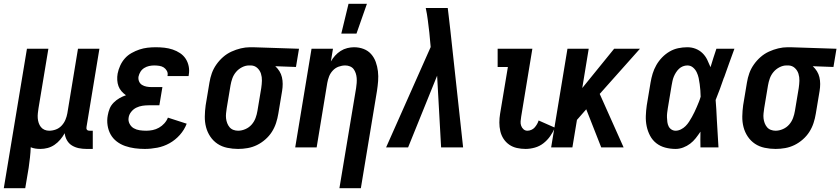

<svg xmlns="http://www.w3.org/2000/svg" viewBox="-53 -777 4429 1012"><path d="M-33 215 89 -520H202L150 -207Q148 -194 146.5 -180.5Q145 -167 146 -154Q147 -141 151 -129Q155 -117 162.5 -107.5Q170 -98 181.5 -93Q193 -88 206 -88Q224 -88 241.5 -94.5Q259 -101 272 -115Q285 -129 292 -146Q299 -163 302 -180L358 -520H471L403 -108Q402 -104 402.5 -100Q403 -96 405.5 -93Q408 -90 411.5 -89Q415 -88 419 -88H436V8H403Q382 8 362.5 4Q343 0 326.5 -10Q310 -20 300 -37.5Q290 -55 288 -75Q278 -57 264.5 -41Q251 -25 234 -13.5Q217 -2 198 3Q179 8 160 8Q146 8 133 6Q120 4 109 -1Q108 26 105 53Q102 80 98 108L80 215Z M710 8Q683 8 657 4.5Q631 1 606.5 -7.5Q582 -16 562 -31.5Q542 -47 530 -68.5Q518 -90 514 -116.5Q510 -143 515 -169Q518 -187 525 -204.5Q532 -222 546 -236Q560 -250 576.5 -259.5Q593 -269 611 -275Q598 -284 587.5 -296Q577 -308 571.5 -323Q566 -338 565 -355Q564 -372 567 -389Q571 -410 580.5 -431Q590 -452 605 -469Q620 -486 640.5 -497.5Q661 -509 682 -516Q703 -523 724.5 -525.5Q746 -528 768 -528Q791 -528 813.5 -525.5Q836 -523 857 -516Q878 -509 896 -497Q914 -485 925.5 -467.5Q937 -450 941.5 -428Q946 -406 942 -383L941 -376H830V-378Q833 -392 826.5 -403.5Q820 -415 810 -421.5Q800 -428 786.5 -430Q773 -432 760 -432Q746 -432 732.5 -429Q719 -426 707 -418.5Q695 -411 687.5 -399Q680 -387 677 -373Q675 -360 680 -348Q685 -336 695.5 -329.5Q706 -323 719 -320.5Q732 -318 746 -318H803L787 -222H730Q714 -222 697.5 -219.5Q681 -217 665.5 -209.5Q650 -202 638.5 -187.5Q627 -173 625 -157Q622 -140 630 -124.5Q638 -109 652 -101Q666 -93 683 -90.5Q700 -88 718 -88Q735 -88 752 -91.5Q769 -95 785 -104Q801 -113 813.5 -127Q826 -141 832 -157L931 -125Q919 -93 895 -66Q871 -39 840.5 -22Q810 -5 776 1.5Q742 8 710 8Z M1202 8Q1173 8 1144.5 2Q1116 -4 1093.5 -19Q1071 -34 1055.5 -57Q1040 -80 1033 -107Q1026 -134 1026.5 -163.5Q1027 -193 1031 -222L1051 -342Q1055 -367 1063.5 -391Q1072 -415 1087.5 -437Q1103 -459 1123 -476.5Q1143 -494 1167 -505Q1191 -516 1216 -522Q1241 -528 1265 -528H1281L1523 -520L1507 -424L1398 -428Q1411 -416 1420 -401.5Q1429 -387 1433 -370Q1437 -353 1437 -334.5Q1437 -316 1434 -298L1414 -178Q1410 -153 1402 -128.5Q1394 -104 1380 -82Q1366 -60 1345.5 -42Q1325 -24 1301.5 -12.5Q1278 -1 1252.5 3.5Q1227 8 1202 8ZM1202 -88Q1221 -88 1240.5 -96.5Q1260 -105 1273.5 -120.5Q1287 -136 1294 -155Q1301 -174 1304 -193L1324 -313Q1327 -333 1327.5 -352Q1328 -371 1322.5 -388.5Q1317 -406 1303.5 -418.5Q1290 -431 1271 -432H1259Q1241 -432 1222.5 -422.5Q1204 -413 1191 -397.5Q1178 -382 1171.5 -363.5Q1165 -345 1162 -327L1142 -207Q1140 -193 1138.5 -179.5Q1137 -166 1138.5 -153Q1140 -140 1144.5 -128Q1149 -116 1157 -106.5Q1165 -97 1177 -92.5Q1189 -88 1202 -88Z M1736 215 1824 -313Q1826 -326 1827 -339.5Q1828 -353 1827 -366Q1826 -379 1822 -391Q1818 -403 1811 -412.5Q1804 -422 1792 -427Q1780 -432 1767 -432Q1749 -432 1731.5 -425.5Q1714 -419 1701 -405Q1688 -391 1681.5 -374Q1675 -357 1672 -340L1616 0H1503L1589 -520H1702L1691 -453Q1700 -469 1713 -483.5Q1726 -498 1742.5 -508.5Q1759 -519 1777.5 -523.5Q1796 -528 1813 -528Q1840 -528 1863.5 -519Q1887 -510 1903 -492Q1919 -474 1927.5 -450.5Q1936 -427 1939 -401.5Q1942 -376 1940 -350Q1938 -324 1934 -298L1849 215ZM1746 -600 1784 -757H1881L1826 -600Z M1982 0 2217 -529 2210 -605Q2206 -638 2202 -670.5Q2198 -703 2191 -735H2307L2312 -693L2321 -615L2388 0H2272L2251 -378L2098 0Z M2717 8Q2694 8 2671.5 3Q2649 -2 2631 -14.5Q2613 -27 2601 -45.5Q2589 -64 2584 -86Q2579 -108 2579 -131Q2579 -154 2583 -178L2624 -424H2570V-520H2753L2694 -162Q2692 -150 2691 -137.5Q2690 -125 2694 -114Q2698 -103 2706.5 -95.5Q2715 -88 2727 -88Q2737 -88 2747.5 -92.5Q2758 -97 2765 -105Q2772 -113 2777.5 -122.5Q2783 -132 2786 -142L2872 -104Q2862 -81 2847 -59.5Q2832 -38 2811.5 -22Q2791 -6 2766 1Q2741 8 2717 8Z M3116 0 3037 -201 2988 -145 2964 0H2852L2938 -520H3050L3016 -313L3184 -520H3320L3108 -282L3234 0Z M3508 8Q3480 8 3453.5 1Q3427 -6 3406.5 -22Q3386 -38 3373.5 -61.5Q3361 -85 3355.5 -111.5Q3350 -138 3351 -166Q3352 -194 3356 -222L3376 -342Q3380 -366 3387 -389Q3394 -412 3406.5 -434Q3419 -456 3437 -474.5Q3455 -493 3476.5 -505.5Q3498 -518 3522 -523Q3546 -528 3570 -528Q3593 -528 3613.5 -520Q3634 -512 3649.5 -497Q3665 -482 3674.5 -462.5Q3684 -443 3692 -423Q3699 -447 3707 -471.5Q3715 -496 3723 -520H3818Q3804 -482 3790.5 -444.5Q3777 -407 3764 -370L3762 -366Q3752 -337 3741.5 -308Q3731 -279 3719 -250Q3721 -226 3722.5 -201.5Q3724 -177 3725 -153V-152Q3728 -114 3729.5 -76Q3731 -38 3734 0H3639Q3638 -21 3638.5 -41.5Q3639 -62 3639 -83Q3627 -65 3614 -48.5Q3601 -32 3584.5 -19.5Q3568 -7 3548 0.5Q3528 8 3508 8ZM3508 -88Q3522 -88 3536 -95Q3550 -102 3560.5 -112.5Q3571 -123 3579 -135.5Q3587 -148 3594 -160.5Q3601 -173 3607.5 -186.5Q3614 -200 3619.5 -213Q3625 -226 3630.5 -239.5Q3636 -253 3640 -267Q3640 -284 3638.5 -300.5Q3637 -317 3635 -333.5Q3633 -350 3629.5 -366Q3626 -382 3619 -396.5Q3612 -411 3599.5 -421.5Q3587 -432 3570 -432Q3558 -432 3546.5 -427.5Q3535 -423 3526 -414.5Q3517 -406 3510 -395Q3503 -384 3498.5 -373Q3494 -362 3491.5 -350Q3489 -338 3487 -327L3467 -207Q3465 -194 3463.5 -182Q3462 -170 3462.5 -157.5Q3463 -145 3464.5 -133.5Q3466 -122 3471 -111.5Q3476 -101 3486 -94.5Q3496 -88 3508 -88Z M4035 8Q4006 8 3977.5 2Q3949 -4 3926.5 -19Q3904 -34 3888.5 -57Q3873 -80 3866 -107Q3859 -134 3859.5 -163.5Q3860 -193 3864 -222L3884 -342Q3888 -367 3896.5 -391Q3905 -415 3920.5 -437Q3936 -459 3956 -476.5Q3976 -494 4000 -505Q4024 -516 4049 -522Q4074 -528 4098 -528H4114L4356 -520L4340 -424L4231 -428Q4244 -416 4253 -401.5Q4262 -387 4266 -370Q4270 -353 4270 -334.5Q4270 -316 4267 -298L4247 -178Q4243 -153 4235 -128.5Q4227 -104 4213 -82Q4199 -60 4178.5 -42Q4158 -24 4134.5 -12.5Q4111 -1 4085.5 3.5Q4060 8 4035 8ZM4035 -88Q4054 -88 4073.5 -96.5Q4093 -105 4106.5 -120.5Q4120 -136 4127 -155Q4134 -174 4137 -193L4157 -313Q4160 -333 4160.5 -352Q4161 -371 4155.5 -388.5Q4150 -406 4136.5 -418.5Q4123 -431 4104 -432H4092Q4074 -432 4055.5 -422.5Q4037 -413 4024 -397.5Q4011 -382 4004.5 -363.5Q3998 -345 3995 -327L3975 -207Q3973 -193 3971.5 -179.5Q3970 -166 3971.5 -153Q3973 -140 3977.5 -128Q3982 -116 3990 -106.5Q3998 -97 4010 -92.5Q4022 -88 4035 -88Z"/></svg>

Font: Iosevka Custom
Style: Bold Italic
Weight: 700
Italic angle: -9°
Designer: Belleve Invis
Foundry: Belleve Invis
Version: Version 30.3.1; ttfautohint (v1.8.3)